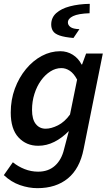

<svg xmlns="http://www.w3.org/2000/svg" viewBox="-21 -770 579 1001"><path d="M174 211Q129 211 83 195Q37 179 -1 143L46 76Q73 98 107 111.5Q141 125 178 125Q231 125 265.5 94Q300 63 313 8L338 -87Q303 -51 262.5 -30.5Q222 -10 178 -10Q116 -10 75.5 -53.5Q35 -97 35 -183Q35 -250 56.5 -308Q78 -366 114.5 -410Q151 -454 197 -478.5Q243 -503 293 -503Q329 -503 358.5 -484.5Q388 -466 404 -434H407L428 -491H515L415 7Q395 109 333 160Q271 211 174 211ZM217 -99Q246 -99 281 -116.5Q316 -134 344 -173L381 -355Q364 -387 343 -401Q322 -415 299 -415Q269 -415 241.5 -397.5Q214 -380 192.5 -350Q171 -320 158.5 -280.5Q146 -241 146 -197Q146 -148 165.5 -123.5Q185 -99 217 -99ZM362 -572Q315 -576 289.5 -585Q264 -594 255 -608.5Q246 -623 246 -642Q246 -678 272 -701.5Q298 -725 343.5 -737Q389 -749 447 -750L446 -701Q387 -699 360 -686Q333 -673 333 -653Q333 -639 346.5 -629Q360 -619 393 -618Z"/></svg>

Font: Source Sans 3 ExtraLight SemiBold
Style: Italic
Weight: 600
Italic angle: -11°
Version: Version 3.052;hotconv 1.1.0;makeotfexe 2.6.0